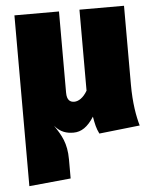

<svg xmlns="http://www.w3.org/2000/svg" viewBox="-54 -579 686 850"><g transform="rotate(-5 289.5 -154.5)"><path d="M552 0C540 -41 529 -102 529 -184V-534H331V-174C313 -143 291 -130 273 -130C255 -130 240 -139 240 -173V-534H42V225L227 207V123C227 49 204 13 174 -32C200 -1 228 6 258 6C292 6 321 -13 349 -57C355 -23 359 -4 371 20Z"/></g></svg>

Font: Fira Sans Heavy
Style: Regular
Weight: 900
Designer: bBox Type GmbH & Carrois Corporate GbR & Edenspiekermann AG
Foundry: bBox Type GmbH & Carrois Corporate GbR & Edenspiekermann AG
Version: Version 4.300;PS 004.300;hotconv 1.0.88;makeotf.lib2.5.64775